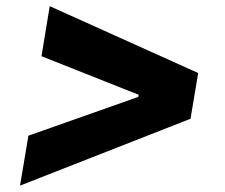

<svg xmlns="http://www.w3.org/2000/svg" viewBox="-20 -603 726 620"><path d="M140.6 -583.1 114 -421.5 427.9 -296.9 426.5 -290.1 71.7 -164.8 44.7 -3.6 595.2 -219.5 620 -367.2Z"/></svg>

Font: TID UI Extra Bold
Style: Italic
Weight: 800
Italic angle: -9.39999°
Designer: The TID Project Authors
Foundry: Bakken & Bæck
Version: Version 1.001;hotconv 1.0.109;makeotfexe 2.5.65596